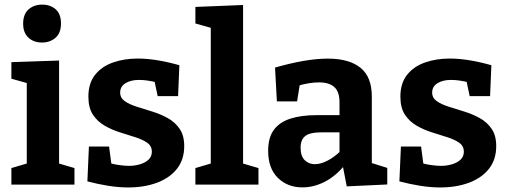

<svg xmlns="http://www.w3.org/2000/svg" viewBox="-20 -800 2203 832"><path d="M236 -81.7 225.7 -94.3 302.7 -71.7V0H29.3V-71.7L106.3 -94.3L96 -81.7V-447L105 -437.7L29.3 -459V-530.7L236 -537.7ZM162 -615.7Q125.7 -615.7 103 -637Q80.3 -658.3 80.3 -697.3Q80.3 -738.7 103.8 -759.3Q127.3 -780 163 -780Q198.3 -780 221.3 -759.7Q244.3 -739.3 244.3 -698Q244.3 -657.3 220.7 -636.5Q197 -615.7 162 -615.7Z M500.7 -399Q500.7 -375.7 520.7 -361.7Q540.7 -347.7 572.2 -337.7Q603.7 -327.7 639.5 -316.7Q675.3 -305.7 706.8 -288.3Q738.3 -271 758.3 -242Q778.3 -213 778.3 -167Q778.3 -107.7 746.3 -67.8Q714.3 -28 659.3 -7.8Q604.3 12.3 535.3 12.3Q495 12.3 450.3 5.3Q405.7 -1.7 358.7 -14L365.3 -165H452.7L464.3 -76.7L452 -94.3Q472.3 -88 496.3 -84.7Q520.3 -81.3 538.3 -81.3Q563.7 -81.3 586.5 -88Q609.3 -94.7 623.7 -108.2Q638 -121.7 638 -142.7Q638 -167 618.2 -181.2Q598.3 -195.3 566.8 -205.3Q535.3 -215.3 500.5 -226.2Q465.7 -237 434.2 -255Q402.7 -273 382.8 -302.8Q363 -332.7 363 -381Q363 -439 391.8 -475.5Q420.7 -512 469.5 -529.2Q518.3 -546.3 576.3 -546.3Q617 -546.3 662.8 -538.8Q708.7 -531.3 757.3 -517.3L751.7 -383.3H663.3L646.7 -461.7L666 -441.3Q618.7 -453.7 582.7 -453.7Q546 -453.7 523.3 -439.2Q500.7 -424.7 500.7 -399Z M1033.3 -81.7 1023 -94.3 1100 -71.7V0H826.7V-71.7L903.7 -94.3L893.3 -81.7V-687L902.3 -677L826.7 -698.3V-770L1033.3 -778.3Z M1591.2 -71.2 1571.8 -99.4 1658.2 -72.4V-0.6L1482.6 7.6L1464.2 -87.6L1473.8 -84.6Q1434.4 -36.4 1387 -12.2Q1339.6 12 1290.2 12Q1226.2 12 1184.1 -29.2Q1142 -70.4 1142 -146.8Q1142 -203.6 1166.6 -237.1Q1191.2 -270.6 1238 -285.8Q1284.8 -301 1352.2 -301H1460.6L1451.2 -290.4V-356.4Q1451.2 -402.8 1428.6 -422.9Q1406 -443 1362.8 -443Q1341.8 -443 1317.7 -439.2Q1293.6 -435.4 1266 -426.8L1280.4 -442.4L1267.4 -360.6H1179.8L1171.8 -507.2Q1239.6 -526.6 1296.3 -536.3Q1353 -546 1400.2 -546Q1493.4 -546 1542.3 -506.2Q1591.2 -466.4 1591.2 -382ZM1282.6 -160.6Q1282.6 -123.6 1300.2 -106.1Q1317.8 -88.6 1344.6 -88.6Q1370.2 -88.6 1400.1 -104.3Q1430 -120 1457.2 -146.8L1451.2 -123V-237L1461 -226.6H1375Q1323 -226.6 1302.8 -210.6Q1282.6 -194.6 1282.6 -160.6Z M1852.7 -399Q1852.7 -375.7 1872.7 -361.7Q1892.7 -347.7 1924.2 -337.7Q1955.7 -327.7 1991.5 -316.7Q2027.3 -305.7 2058.8 -288.3Q2090.3 -271 2110.3 -242Q2130.3 -213 2130.3 -167Q2130.3 -107.7 2098.3 -67.8Q2066.3 -28 2011.3 -7.8Q1956.3 12.3 1887.3 12.3Q1847 12.3 1802.3 5.3Q1757.7 -1.7 1710.7 -14L1717.3 -165H1804.7L1816.3 -76.7L1804 -94.3Q1824.3 -88 1848.3 -84.7Q1872.3 -81.3 1890.3 -81.3Q1915.7 -81.3 1938.5 -88Q1961.3 -94.7 1975.7 -108.2Q1990 -121.7 1990 -142.7Q1990 -167 1970.2 -181.2Q1950.3 -195.3 1918.8 -205.3Q1887.3 -215.3 1852.5 -226.2Q1817.7 -237 1786.2 -255Q1754.7 -273 1734.8 -302.8Q1715 -332.7 1715 -381Q1715 -439 1743.8 -475.5Q1772.7 -512 1821.5 -529.2Q1870.3 -546.3 1928.3 -546.3Q1969 -546.3 2014.8 -538.8Q2060.7 -531.3 2109.3 -517.3L2103.7 -383.3H2015.3L1998.7 -461.7L2018 -441.3Q1970.7 -453.7 1934.7 -453.7Q1898 -453.7 1875.3 -439.2Q1852.7 -424.7 1852.7 -399Z"/></svg>

Font: Bitter Thin
Style: Regular
Weight: 100
Designer: Sol Matas, and Bitter project Authors
Foundry: Sol Matas
Version: Version 2.002